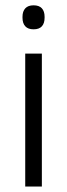

<svg xmlns="http://www.w3.org/2000/svg" viewBox="-20 -684 246 704"><path d="M72.5 0V-487.5H133.5V0ZM103 -576.5Q83 -576.5 72.8 -587.5Q62.5 -598.5 62.5 -619V-622.5Q62.5 -642.5 72.8 -653.5Q83 -664.5 103 -664.5Q123.5 -664.5 133.5 -653.5Q143.5 -642.5 143.5 -622.5V-619Q143.5 -598.5 133.5 -587.5Q123.5 -576.5 103 -576.5Z"/></svg>

Font: Anek Bangla Light
Style: Regular
Weight: 300
Designer: Sulekha Rajkumar (Bangla), Yesha Goshar (Latin)
Foundry: Ek Type
Version: Version 1.003